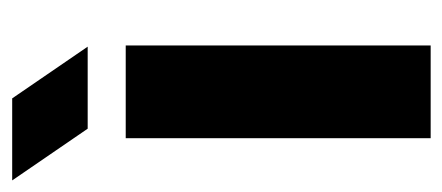

<svg xmlns="http://www.w3.org/2000/svg" viewBox="-244 -514 744 323"><g transform="rotate(-90 128.5 -352.0)"><path d="M58 0V-513H214V0ZM74 -577 -13 -704H125L212 -577Z"/></g></svg>

Font: MuseoModerno Thin
Style: Bold
Weight: 700
Version: Version 1.003